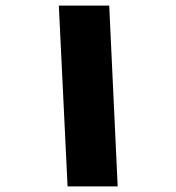

<svg xmlns="http://www.w3.org/2000/svg" viewBox="-20 -662 626 682"><path d="M189 -642H368L398 0H220Z"/></svg>

Font: Noto Sans Syriac Eastern Black
Style: Regular
Weight: 900
Designer: Patrick Giasson and the Monotype Design Team
Foundry: Monotype Imaging Inc.
Version: Version 3.001; ttfautohint (v1.8.4.7-5d5b)